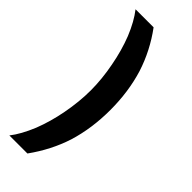

<svg xmlns="http://www.w3.org/2000/svg" viewBox="-292 -864 977 977"><g transform="rotate(45 196.5 -376.0)"><path d="M264 -131Q229 -22 157 78H27Q64 31 96 -47Q125 -121 141 -206Q158 -296 158 -377Q158 -458 141 -546Q125 -632 96 -706Q65 -782 27 -830H157Q228 -734 264 -622Q299 -508 299 -377Q299 -245 264 -131Z"/></g></svg>

Font: Sinter Bold
Style: Regular
Weight: 700
Foundry: Adobe & rsms
Version: Version 1.000